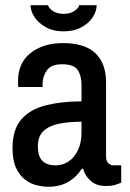

<svg xmlns="http://www.w3.org/2000/svg" viewBox="-20 -703 496 735"><path d="M164 12Q145 12 121.5 6.5Q98 1 76.5 -15Q55 -31 41.5 -60Q28 -89 28 -136Q28 -208 62 -246.5Q96 -285 156 -300Q216 -315 292 -315V-378Q292 -413 277.5 -435Q263 -457 218 -457Q175 -457 159 -433Q143 -409 143 -383V-370H50Q49 -375 49 -380Q49 -385 49 -392Q49 -462 97 -500Q145 -538 221 -538Q305 -538 345.5 -499Q386 -460 386 -388V-105Q386 -86 395 -78Q404 -70 414 -70H444V-4Q436 0 421.5 4.5Q407 9 385 9Q351 9 329 -9Q307 -27 298 -57H293Q273 -25 241 -6.5Q209 12 164 12ZM193 -70Q220 -70 242 -84.5Q264 -99 278 -127.5Q292 -156 292 -195V-237Q244 -237 206.5 -229.5Q169 -222 147 -202Q125 -182 125 -143Q125 -104 142.5 -87Q160 -70 193 -70ZM223 -583Q184 -583 156 -598.5Q128 -614 112.5 -637Q97 -660 97 -683H164Q166 -673 182 -661.5Q198 -650 223 -650Q249 -650 265.5 -661.5Q282 -673 283 -683H350Q350 -660 335 -637Q320 -614 291.5 -598.5Q263 -583 223 -583Z"/></svg>

Font: Archivo Narrow Medium
Style: Regular
Weight: 500
Designer: Hector Gatti
Foundry: Omnibus-Type
Version: Version 3.002